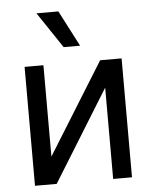

<svg xmlns="http://www.w3.org/2000/svg" viewBox="-54 -808 675 853"><g transform="rotate(-5 283.5 -381.5)"><path d="M404.3 -530.3H500V0H416V-407.2L164.1 0H67.4V-530.3H151.4V-123ZM140.6 -762.7H238.3L321.3 -602.5H248Z"/></g></svg>

Font: Pretendard
Style: Regular
Weight: 400
Designer: Base glyphs from Inter by Rasmus Andersson; Hangeul glyphs from Noto Sans CJK(Source Han Sans) by Jang Soo-young and Kan
Foundry: Kil Hyung-jin
Version: Version 1.309